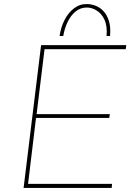

<svg xmlns="http://www.w3.org/2000/svg" viewBox="-20 -924 671 944"><path d="M182 -702H601L598 -682H199L160 -363H520L517 -344H157L118 -20H531L529 0H96ZM408 -904Q428 -904 449.5 -896Q471 -888 488.5 -869.5Q506 -851 515.5 -821Q525 -791 521 -747H504Q508 -797 493.5 -827.5Q479 -858 455 -872.5Q431 -887 407 -887Q375 -887 351 -867Q327 -847 312 -815Q297 -783 291 -747H273Q279 -790 297.5 -826Q316 -862 344.5 -883.5Q373 -905 408 -904Z"/></svg>

Font: Josefin Sans Thin Thin
Style: Italic
Weight: 250
Italic angle: -7°
Version: Version 2.000